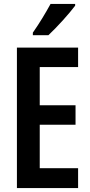

<svg xmlns="http://www.w3.org/2000/svg" viewBox="-20 -956 460 976"><path d="M362 -927V-936H237C211 -889 184 -843 147 -790V-777H226C272 -820 332 -887 362 -927ZM377 0V-101H182V-322H364V-421H182V-615H377V-714H66V0Z"/></svg>

Font: Noto Sans Hebrew ExtraCondensed SemiBold
Style: Regular
Weight: 600
Width: 2
Designer: Ben Nathan
Foundry: Google LLC
Version: Version 3.001